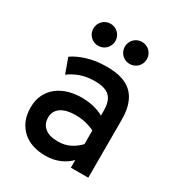

<svg xmlns="http://www.w3.org/2000/svg" viewBox="-174 -828 880 952"><g transform="rotate(30 266.0 -352.5)"><path d="M466.8 0H367.2V-43.9Q357.4 -33.7 343.8 -23.7Q330.1 -13.7 312.7 -5.6Q295.4 2.4 273.9 7.3Q252.4 12.2 227.1 12.2Q188 12.2 154.8 1.5Q121.6 -9.3 97.2 -31Q72.8 -52.7 58.8 -84.7Q44.9 -116.7 44.9 -159.2Q44.9 -203.1 61.5 -235.1Q78.1 -267.1 105.5 -287.8Q132.8 -308.6 168.2 -318.4Q203.6 -328.1 241.2 -328.1Q276.4 -328.1 308.8 -320.6Q341.3 -313 367.2 -297.9V-326.2Q367.2 -355 360.6 -375Q354 -395 340.6 -407.5Q327.1 -419.9 306.6 -425.5Q286.1 -431.2 257.8 -431.2Q210 -431.2 175 -418.5Q140.1 -405.8 111.8 -384.8L81.1 -470.2Q96.7 -481 116.7 -490.5Q136.7 -500 160.6 -507.3Q184.6 -514.6 212.4 -518.8Q240.2 -522.9 272 -522.9Q293.5 -522.9 316.4 -520.5Q339.4 -518.1 361.1 -511Q382.8 -503.9 402.1 -490.7Q421.4 -477.5 435.8 -456.3Q450.2 -435.1 458.5 -404.3Q466.8 -373.5 466.8 -331.1ZM246.1 -80.1Q285.6 -80.1 316.2 -96.2Q346.7 -112.3 367.2 -134.8V-212.9Q345.7 -224.1 316.9 -231Q288.1 -237.8 257.8 -237.8Q234.4 -237.8 213.9 -233.4Q193.4 -229 178 -219.5Q162.6 -210 153.8 -195.1Q145 -180.2 145 -159.2Q145 -122.6 170.7 -101.3Q196.3 -80.1 246.1 -80.1ZM181.6 -590.8Q168.5 -590.8 157 -595.7Q145.5 -600.6 137 -609.1Q128.4 -617.7 123.5 -629.2Q118.7 -640.6 118.7 -653.8Q118.7 -667 123.5 -678.5Q128.4 -689.9 137 -698.5Q145.5 -707 157 -711.9Q168.5 -716.8 181.6 -716.8Q194.8 -716.8 206.3 -711.9Q217.8 -707 226.3 -698.5Q234.9 -689.9 239.7 -678.5Q244.6 -667 244.6 -653.8Q244.6 -640.6 239.7 -629.2Q234.9 -617.7 226.3 -609.1Q217.8 -600.6 206.3 -595.7Q194.8 -590.8 181.6 -590.8ZM361.8 -590.8Q348.6 -590.8 337.2 -595.7Q325.7 -600.6 317.1 -609.1Q308.6 -617.7 303.7 -629.2Q298.8 -640.6 298.8 -653.8Q298.8 -667 303.7 -678.5Q308.6 -689.9 317.1 -698.5Q325.7 -707 337.2 -711.9Q348.6 -716.8 361.8 -716.8Q375 -716.8 386.5 -711.9Q397.9 -707 406.5 -698.5Q415 -689.9 419.9 -678.5Q424.8 -667 424.8 -653.8Q424.8 -640.6 419.9 -629.2Q415 -617.7 406.5 -609.1Q397.9 -600.6 386.5 -595.7Q375 -590.8 361.8 -590.8Z"/></g></svg>

Font: Overpass
Style: Regular
Weight: 400
Designer: Delve Withrington
Foundry: Delve Fonts
Version: Version 1.001